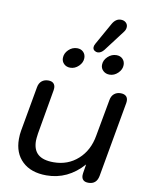

<svg xmlns="http://www.w3.org/2000/svg" viewBox="-97 -964 815 1044"><g transform="rotate(10 310.5 -442.0)"><path d="M51 -159Q51 -185 55 -206L99 -453Q103 -476 117.5 -488Q132 -500 154 -500Q173 -500 182.5 -490.5Q192 -481 192 -465Q192 -457 191 -453L148 -206Q144 -176 144 -166Q144 -116 172 -91.5Q200 -67 258 -67Q337 -67 392.5 -117Q448 -167 462 -250L499 -453Q503 -476 517.5 -488Q532 -500 553 -500Q572 -500 582.5 -491Q593 -482 593 -464Q593 -457 592 -453L518 -37Q509 10 464 10Q445 10 435.5 1Q426 -8 426 -25Q426 -33 427 -37L435 -86Q350 10 232 10Q147 10 99 -35.5Q51 -81 51 -159ZM364 -721Q364 -730 371 -742L439 -863Q457 -894 485 -894Q502 -894 512.5 -884.5Q523 -875 523 -861Q523 -846 513 -833L425 -717Q418 -708 409 -702.5Q400 -697 391 -697Q383 -697 376 -701Q364 -707 364 -721ZM210 -634Q210 -660 230.5 -680Q251 -700 278 -700Q299 -700 312 -687Q325 -674 325 -654Q325 -629 304.5 -609Q284 -589 258 -589Q237 -589 223.5 -602Q210 -615 210 -634ZM426 -634Q426 -660 447 -680Q468 -700 495 -700Q516 -700 529 -687Q542 -674 542 -654Q542 -629 521.5 -609Q501 -589 475 -589Q454 -589 440 -602Q426 -615 426 -634Z"/></g></svg>

Font: Kodchasan Medium
Style: Italic
Weight: 500
Italic angle: -10°
Version: Version 1.000; ttfautohint (v1.6)